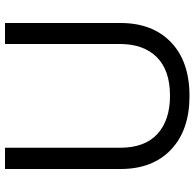

<svg xmlns="http://www.w3.org/2000/svg" viewBox="-25 -744 778 768"><g transform="rotate(-90 364.0 -360.0)"><path d="M364 9Q228 9 150 -64.5Q72 -138 72 -267V-729H157V-269Q157 -170 212 -119.5Q267 -69 365 -69Q467 -69 519.5 -122Q572 -175 572 -269V-729H656V-267Q656 -139 579 -65Q502 9 364 9Z"/></g></svg>

Font: Mona Sans
Style: Regular
Weight: 400
Designer: Deni Anggara
Foundry: GitHub
Version: Version 2.000;Glyphs 3.2.3 (3260)